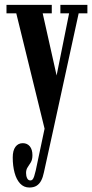

<svg xmlns="http://www.w3.org/2000/svg" viewBox="-20 -544 390 814"><path d="M104.5 251Q81 251 65.2 234Q49.5 217 41.8 188.2Q34 159.5 34 123.5Q34 94 45.5 78.5Q57 63 76.5 63Q95.5 63 106.5 76.5Q117.5 90 117.5 114Q117.5 132.5 110.8 144Q104 155.5 97.2 165.2Q90.5 175 90.5 189.5Q90.5 202 95 211.5Q99.5 221 109 221Q114.5 221 118.2 216.8Q122 212.5 125 203Q128 193.5 131.5 179L169 1.5L49 -487.5H7.5V-523.5H199.5V-487.5H161L220 -224L273 -487.5H236V-523.5H350.5V-487.5H313.5L206.5 3.5L166 187.5Q162 207.5 154.5 221.8Q147 236 135 243.5Q123 251 104.5 251Z"/></svg>

Font: Imbue Thin 10pt SemiBold
Style: Regular
Weight: 600
Version: Version 1.102